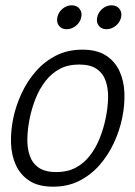

<svg xmlns="http://www.w3.org/2000/svg" viewBox="-20 -695 510 723"><path d="M30 -250Q40 -298 61.5 -344Q83 -390 115.5 -427Q148 -464 191.5 -486Q235 -508 290 -508Q345 -508 379 -486Q413 -464 430 -427Q447 -390 448.5 -344Q450 -298 440 -250Q430 -202 408.5 -156Q387 -110 354.5 -73Q322 -36 278.5 -14Q235 8 180 8Q125 8 91 -14Q57 -36 40 -73Q23 -110 21.5 -156Q20 -202 30 -250ZM92 -250Q84 -211 83 -174.5Q82 -138 92 -109Q102 -80 126 -63.5Q150 -47 192 -47Q234 -47 265 -63.5Q296 -80 318.5 -109Q341 -138 355.5 -174.5Q370 -211 378 -250Q386 -289 387 -325Q388 -361 378 -390Q368 -419 344 -435.5Q320 -452 278 -452Q236 -452 205 -435.5Q174 -419 151.5 -390Q129 -361 114.5 -325Q100 -289 92 -250ZM231 -585Q212 -585 202 -598Q192 -611 196 -630Q200 -649 215.5 -662Q231 -675 250 -675Q269 -675 279.5 -662Q290 -649 286 -630Q282 -611 266 -598Q250 -585 231 -585ZM381 -585Q362 -585 352 -598Q342 -611 346 -630Q350 -649 365.5 -662Q381 -675 400 -675Q419 -675 429.5 -662Q440 -649 436 -630Q432 -611 416 -598Q400 -585 381 -585Z"/></svg>

Font: Epunda Slab Light
Style: Italic
Weight: 300
Italic angle: -12°
Designer: Simon Atzbach
Foundry: typofactur
Version: Version 1.102